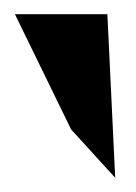

<svg xmlns="http://www.w3.org/2000/svg" viewBox="-20 -797 191 270"><path d="M1 -777 80 -615 142 -547 131 -777Z"/></svg>

Font: Charger Sport
Style: BlkNrw
Weight: 900
Designer: Jasper
Foundry: Cannot Into Space Fonts
Version: Version 1.1